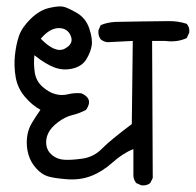

<svg xmlns="http://www.w3.org/2000/svg" viewBox="-20 -627 603 591"><path d="M415 -56.6 399.4 -63.5Q391.6 -73.2 390.6 -85V-168Q359.4 -156.2 327.1 -127.4Q294.9 -98.6 260.7 -85.4Q226.6 -72.3 187 -75.2Q147.5 -78.1 127.9 -84Q108.4 -89.8 91.3 -108.9Q74.2 -127.9 67.4 -151.9Q60.5 -175.8 63 -201.7Q65.4 -227.5 78.1 -248.5Q90.8 -269.5 104.5 -289.1Q79.1 -302.7 56.6 -329.1Q34.2 -355.5 28.3 -389.2Q22.5 -422.9 25.9 -456.1Q29.3 -489.3 38.1 -515.6Q46.9 -542 74.2 -568.8Q101.6 -595.7 131.3 -602.5Q161.1 -609.4 174.8 -606.4Q188.5 -603.5 216.3 -587.4Q244.1 -571.3 254.9 -539.1Q265.6 -506.8 262.2 -486.3Q258.8 -465.8 245.6 -444.3Q232.4 -422.9 203.6 -416Q174.8 -409.2 147.5 -419.4Q120.1 -429.7 85.9 -457Q83 -431.6 86.9 -404.8Q90.8 -377.9 110.4 -360.4Q129.9 -342.8 149.9 -337.4Q169.9 -332 189.5 -336.9Q209 -341.8 230.5 -339.8Q268.6 -323.2 245.1 -289.1Q225.6 -278.3 203.1 -272.9Q180.7 -267.6 158.7 -251Q136.7 -234.4 128.4 -216.8Q120.1 -199.2 122.6 -180.7Q125 -162.1 140.6 -149.4Q156.2 -136.7 177.2 -135.3Q198.2 -133.8 233.4 -138.7Q268.6 -143.6 293.9 -169.4Q319.3 -195.3 385.7 -245.1L388.7 -501L311.5 -497.1Q299.8 -498 290 -505.9Q281.2 -517.6 283.2 -534.2L290 -549.8Q311.5 -558.6 336.4 -559.6Q361.3 -560.5 414.1 -561Q466.8 -561.5 497.6 -562Q528.3 -562.5 554.7 -553.7Q564.5 -543 562.5 -526.4L554.7 -509.8Q525.4 -496.1 488.3 -501H448.2L450.2 -79.1L442.4 -63.5Q431.6 -54.7 415 -56.6ZM105.5 -507.8Q150.4 -461.9 179.2 -477.1Q208 -492.2 197.8 -516.6Q187.5 -541 160.2 -540.5Q132.8 -540 105.5 -507.8Z"/></svg>

Font: JasonHandwriting1
Style: Regular
Weight: 400
Version: Version 1.48.20